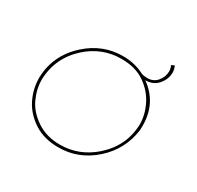

<svg xmlns="http://www.w3.org/2000/svg" viewBox="-172 -1016 1249 1218"><g transform="rotate(30 453.0 -407.0)"><path d="M394.5 3Q290.5 3 217 -44Q140 -94.5 104.5 -167Q69 -239.5 69 -320.5Q73 -487.5 202.5 -603Q315.5 -704 462.5 -704Q550 -704 620 -667Q638 -660 664 -660Q708 -660 735.5 -692.5Q763 -725 763 -766Q763 -788 753 -807L775 -817Q786 -793 786 -770Q786 -723 752.5 -682.5Q719 -642 660 -642Q790 -549 790 -383.5L789 -349.5Q768 -198.5 654.5 -97.8Q541 3 394.5 3ZM394.5 -17Q534.5 -17 643 -113Q766 -222.5 770 -382.5Q770 -451.5 735.5 -521.2Q701 -591 633 -637.5Q565 -684 462.5 -684Q322.5 -684 215.5 -589Q94 -480.5 89 -318.5Q89 -248.5 120.5 -180.8Q152 -113 223.8 -65Q295.5 -17 394.5 -17Z"/></g></svg>

Font: Argentum Sans Thin
Style: Italic
Weight: 100
Italic angle: -11°
Designer: Julieta Ulanovsky (font), Cristiano Sobral (main changes and remaster)
Foundry: Julieta Ulanovsky (font), Cristiano Sobral (main changes and remaster)
Version: Version 2.007;June 15, 2022;FontCreator 14.0.0.2814 64-bit; 